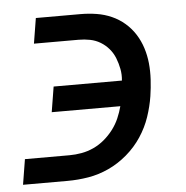

<svg xmlns="http://www.w3.org/2000/svg" viewBox="-43 -562 587 605"><g transform="rotate(-5 250.0 -260.0)"><path d="M6 0 19 -80H160Q179 -80 198.5 -83.5Q218 -87 236.5 -95.5Q255 -104 271 -117.5Q287 -131 299.5 -147.5Q312 -164 320 -182.5Q328 -201 333 -220H116L129 -300H345Q347 -319 343.5 -337Q340 -355 333.5 -371.5Q327 -388 315.5 -401.5Q304 -415 289 -424Q274 -433 256.5 -436.5Q239 -440 220 -440H79L92 -520H233Q259 -520 284 -516Q309 -512 331.5 -502Q354 -492 372.5 -476Q391 -460 404 -439.5Q417 -419 424.5 -395.5Q432 -372 434.5 -347Q437 -322 435.5 -295.5Q434 -269 430 -243Q425 -211 414 -178.5Q403 -146 383.5 -116.5Q364 -87 336.5 -63.5Q309 -40 277.5 -25.5Q246 -11 213 -5.5Q180 0 147 0Z"/></g></svg>

Font: Iosevka Medium Oblique
Style: Regular
Weight: 500
Italic angle: -9°
Monospace: yes
Designer: Belleve Invis
Foundry: Belleve Invis
Version: Version 32.5.0; ttfautohint (v1.8.4)